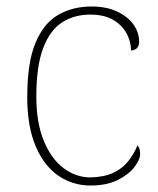

<svg xmlns="http://www.w3.org/2000/svg" viewBox="-20 -562 488 592"><path d="M259 10Q205 10 161 -19.5Q117 -49 90.5 -110Q64 -171 64 -263Q64 -369 89.5 -430Q115 -491 160 -516.5Q205 -542 262 -542Q308 -542 341 -526.5Q374 -511 391.5 -486.5Q409 -462 409 -433Q409 -425 406 -419Q403 -413 397.5 -410Q392 -407 384 -406Q384 -434 370 -459.5Q356 -485 328.5 -501Q301 -517 258 -517Q209 -517 171.5 -493Q134 -469 113 -413.5Q92 -358 92 -264Q92 -184 115 -128Q138 -72 176 -43.5Q214 -15 259 -15Q301 -16 329 -29Q357 -42 375 -64.5Q393 -87 404 -114Q409 -108 410.5 -101.5Q412 -95 412 -86Q412 -70 394.5 -47Q377 -24 343 -7Q309 10 259 10Z"/></svg>

Font: Noto Serif Khmer Thin
Style: Regular
Weight: 250
Version: Version 2.003